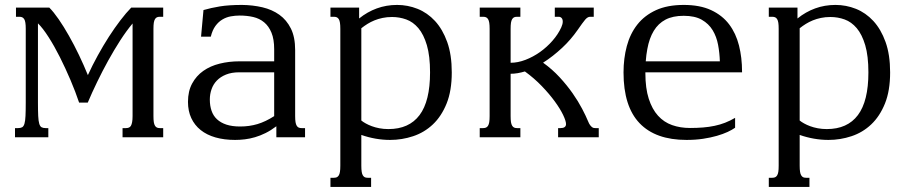

<svg xmlns="http://www.w3.org/2000/svg" viewBox="-20 -549 3639 768"><path d="M43.9 -518.6H177.2Q194.3 -501.5 214.6 -472.2Q234.9 -442.9 255.6 -406.2Q276.4 -369.6 295.9 -328.9Q315.4 -288.1 331.5 -248.5Q349.6 -288.1 371.1 -327.1Q392.6 -366.2 415.5 -401.9Q438.5 -437.5 461.4 -467.5Q484.4 -497.6 504.9 -518.6H632.8V-481.9H619.6Q612.8 -481.9 608.2 -480Q603.5 -478 600.1 -472.7Q596.7 -467.3 595.2 -458Q593.8 -448.7 593.8 -433.6V-85Q593.8 -69.8 595.2 -60.5Q596.7 -51.3 600.1 -45.9Q603.5 -40.5 608.2 -38.6Q612.8 -36.6 619.6 -36.6H632.8V0H470.2V-36.6H483.9Q490.2 -36.6 495.4 -38.6Q500.5 -40.5 503.7 -45.9Q506.8 -51.3 508.5 -60.5Q510.3 -69.8 510.3 -85V-455.1Q485.4 -425.3 460.7 -387Q436 -348.6 412.8 -306.6Q389.6 -264.6 368.7 -221.4Q347.7 -178.2 331.1 -138.7H296.4Q282.2 -181.2 262 -228.8Q241.7 -276.4 219.5 -320.6Q197.3 -364.7 174.3 -400.6Q151.4 -436.5 131.8 -455.6V-138.7Q131.8 -105.5 132.8 -85.2Q133.8 -64.9 137 -54.2Q140.1 -43.5 146.2 -40Q152.3 -36.6 162.6 -36.6H173.3V0H40V-36.6H52.2Q62.5 -36.6 68.6 -40Q74.7 -43.5 77.9 -54.4Q81.1 -65.4 82 -85.4Q83 -105.5 83 -139.2V-433.6Q83 -448.7 81.5 -458Q80.1 -467.3 76.7 -472.7Q73.2 -478 68.4 -480Q63.5 -481.9 57.1 -481.9H43.9Z M1076.7 -259.8H937.5Q906.2 -259.8 884 -250.7Q861.8 -241.7 847.4 -226.8Q833 -211.9 826.2 -192.1Q819.3 -172.4 819.3 -150.9Q819.3 -126 826.2 -106Q833 -85.9 847.9 -72Q862.8 -58.1 885.7 -50.5Q908.7 -43 940.9 -43Q977.5 -43 1010 -52.7Q1042.5 -62.5 1076.7 -84.5ZM1160.6 -85Q1160.6 -69.8 1162.1 -60.5Q1163.6 -51.3 1167 -45.9Q1170.4 -40.5 1175 -38.6Q1179.7 -36.6 1186.5 -36.6H1200.2V0H1085.4V-43.9Q1063.5 -27.3 1042.2 -16.8Q1021 -6.3 1000.2 -0.2Q979.5 5.9 959.5 8.3Q939.5 10.7 920.4 10.7Q877 10.7 842 0.7Q807.1 -9.3 782.7 -28.8Q758.3 -48.3 745.1 -76.7Q731.9 -105 731.9 -141.6Q731.9 -184.1 748.5 -214.8Q765.1 -245.6 793.2 -265.4Q821.3 -285.2 858.6 -294.4Q896 -303.7 937.5 -303.7H1076.7V-352.1Q1076.7 -392.1 1065.9 -418.2Q1055.2 -444.3 1036.6 -459.7Q1018.1 -475.1 992.9 -481Q967.8 -486.8 938.5 -486.8Q920.9 -486.8 903.3 -483.6Q885.7 -480.5 869.9 -471.2Q854 -461.9 841.8 -445.3Q829.6 -428.7 823.2 -402.3H784.2L793.9 -508.8Q809.1 -513.2 825.2 -516.8Q841.3 -520.5 859.6 -523.4Q877.9 -526.4 899.7 -527.8Q921.4 -529.3 948.2 -529.3Q991.2 -528.8 1029.8 -519.8Q1068.4 -510.7 1097.4 -490Q1126.5 -469.2 1143.6 -434.8Q1160.6 -400.4 1160.6 -349.1Z M1425.3 -66.9Q1432.6 -61 1443.1 -55.2Q1453.6 -49.3 1467.3 -44.2Q1481 -39.1 1497.8 -35.9Q1514.6 -32.7 1533.7 -32.7Q1616.2 -32.7 1658.2 -88.6Q1700.2 -144.5 1700.2 -259.3Q1700.2 -325.2 1687.5 -368.2Q1674.8 -411.1 1653.6 -436.3Q1632.3 -461.4 1605 -471.2Q1577.6 -481 1548.3 -481Q1527.8 -481 1510.3 -477.3Q1492.7 -473.6 1477.8 -467.5Q1462.9 -461.4 1450 -453.4Q1437 -445.3 1425.3 -436ZM1425.3 113.8Q1425.3 128.9 1426.8 138.2Q1428.2 147.5 1431.6 152.8Q1435.1 158.2 1439.7 160.2Q1444.3 162.1 1451.2 162.1H1464.4V198.7H1301.8V162.1H1315.4Q1321.8 162.1 1326.7 160.2Q1331.5 158.2 1335 152.8Q1338.4 147.5 1339.8 138.2Q1341.3 128.9 1341.3 113.8V-433.6Q1341.3 -448.7 1339.8 -458Q1338.4 -467.3 1335 -472.7Q1331.5 -478 1326.7 -480Q1321.8 -481.9 1315.4 -481.9H1301.8V-518.6H1416.5V-475.1Q1449.2 -501.5 1487.3 -515.4Q1525.4 -529.3 1568.4 -529.3Q1610.8 -529.3 1650.1 -513.7Q1689.5 -498 1720 -465.1Q1750.5 -432.1 1768.8 -381.1Q1787.1 -330.1 1787.1 -259.3Q1787.1 -186 1766.4 -134.8Q1745.6 -83.5 1711.4 -51.3Q1677.2 -19 1632.6 -4.2Q1587.9 10.7 1540.5 10.7Q1511.2 10.7 1482.2 5.6Q1453.1 0.5 1425.3 -9.3Z M2332.5 -63.5Q2336.4 -53.7 2340.6 -48.3Q2344.7 -43 2348.4 -40.3Q2352.1 -37.6 2355.5 -37.1Q2358.9 -36.6 2361.8 -36.6H2375V0H2212.4V-36.6H2221.7Q2244.1 -36.6 2244.1 -52.7Q2244.1 -64.9 2232.4 -89.4Q2220.7 -113.8 2199.2 -143.3Q2177.7 -172.9 2147.2 -204.6Q2116.7 -236.3 2079.6 -263.2Q2064.9 -258.8 2050.5 -256.3Q2036.1 -253.9 2022.5 -253.9V-85Q2022.5 -69.8 2023.9 -60.5Q2025.4 -51.3 2028.8 -45.9Q2032.2 -40.5 2036.9 -38.6Q2041.5 -36.6 2048.3 -36.6H2061.5V0H1898.9V-36.6H1912.6Q1918.9 -36.6 1923.8 -38.6Q1928.7 -40.5 1932.1 -45.9Q1935.5 -51.3 1937 -60.5Q1938.5 -69.8 1938.5 -85V-433.6Q1938.5 -448.7 1937 -458Q1935.5 -467.3 1932.1 -472.7Q1928.7 -478 1923.8 -480Q1918.9 -481.9 1912.6 -481.9H1898.9V-518.6H2061.5V-481.9H2048.3Q2041.5 -481.9 2036.9 -480Q2032.2 -478 2028.8 -472.7Q2025.4 -467.3 2023.9 -458Q2022.5 -448.7 2022.5 -433.6V-297.9Q2051.3 -297.9 2081.8 -309.6Q2112.3 -321.3 2139.9 -340.8Q2167.5 -360.4 2189.9 -386Q2212.4 -411.6 2225.1 -439.5Q2231 -452.6 2231 -462.4Q2231 -472.2 2226.3 -477.1Q2221.7 -481.9 2214.4 -481.9H2199.2V-518.6H2355V-481.9H2340.8Q2335.4 -481.9 2330.8 -479.2Q2326.2 -476.6 2320.8 -470.5Q2315.4 -464.4 2308.1 -454.1Q2300.8 -443.8 2290.5 -429.2Q2277.3 -410.2 2261.7 -392.1Q2246.1 -374 2228.3 -357.4Q2210.4 -340.8 2191.2 -325.7Q2171.9 -310.5 2152.3 -298.3Q2189 -272 2218.5 -240Q2248 -208 2270.5 -175.8Q2293 -143.6 2308.3 -114.3Q2323.7 -85 2332.5 -63.5Z M2714.8 -529.3Q2779.8 -529.3 2824.5 -508.5Q2869.1 -487.8 2896.5 -451.7Q2923.8 -415.5 2936 -366.9Q2948.2 -318.4 2948.2 -262.7V-259.8H2561.5V-256.3Q2561.5 -195.8 2575 -154.1Q2588.4 -112.3 2612.1 -86.2Q2635.7 -60.1 2668.5 -48.6Q2701.2 -37.1 2739.7 -37.1Q2768.1 -37.1 2792.2 -39.1Q2816.4 -41 2838.4 -45.7Q2860.4 -50.3 2880.4 -58.1Q2900.4 -65.9 2920.4 -77.6V-38.1Q2908.7 -29.8 2890.4 -21.2Q2872.1 -12.7 2847.4 -5.6Q2822.8 1.5 2792.5 6.1Q2762.2 10.7 2726.1 10.7Q2602.1 10.7 2538.1 -56.4Q2474.1 -123.5 2474.1 -259.3Q2474.1 -315.4 2487.3 -364.7Q2500.5 -414.1 2529.3 -450.7Q2558.1 -487.3 2603.8 -508.3Q2649.4 -529.3 2714.8 -529.3ZM2859.4 -303.7Q2858.4 -337.4 2852.3 -369.9Q2846.2 -402.3 2830.6 -428.2Q2814.9 -454.1 2787.1 -470Q2759.3 -485.8 2714.8 -485.8Q2671.4 -485.8 2642.1 -470.5Q2612.8 -455.1 2595 -425.5Q2577.1 -396 2569.3 -353Q2564.9 -330.1 2563 -303.7Z M3178.7 -66.9Q3186 -61 3196.5 -55.2Q3207 -49.3 3220.7 -44.2Q3234.4 -39.1 3251.2 -35.9Q3268.1 -32.7 3287.1 -32.7Q3369.6 -32.7 3411.6 -88.6Q3453.6 -144.5 3453.6 -259.3Q3453.6 -325.2 3440.9 -368.2Q3428.2 -411.1 3407 -436.3Q3385.7 -461.4 3358.4 -471.2Q3331.1 -481 3301.8 -481Q3281.2 -481 3263.7 -477.3Q3246.1 -473.6 3231.2 -467.5Q3216.3 -461.4 3203.4 -453.4Q3190.4 -445.3 3178.7 -436ZM3178.7 113.8Q3178.7 128.9 3180.2 138.2Q3181.6 147.5 3185.1 152.8Q3188.5 158.2 3193.1 160.2Q3197.8 162.1 3204.6 162.1H3217.8V198.7H3055.2V162.1H3068.8Q3075.2 162.1 3080.1 160.2Q3085 158.2 3088.4 152.8Q3091.8 147.5 3093.3 138.2Q3094.7 128.9 3094.7 113.8V-433.6Q3094.7 -448.7 3093.3 -458Q3091.8 -467.3 3088.4 -472.7Q3085 -478 3080.1 -480Q3075.2 -481.9 3068.8 -481.9H3055.2V-518.6H3169.9V-475.1Q3202.6 -501.5 3240.7 -515.4Q3278.8 -529.3 3321.8 -529.3Q3364.3 -529.3 3403.6 -513.7Q3442.9 -498 3473.4 -465.1Q3503.9 -432.1 3522.2 -381.1Q3540.5 -330.1 3540.5 -259.3Q3540.5 -186 3519.8 -134.8Q3499 -83.5 3464.8 -51.3Q3430.7 -19 3386 -4.2Q3341.3 10.7 3293.9 10.7Q3264.6 10.7 3235.6 5.6Q3206.5 0.5 3178.7 -9.3Z"/></svg>

Font: Arian AMU Serif
Style: Regular
Weight: 400
Designer: Ruben Hakobyan (Tarumian)
Foundry: Ruben Hakobyan (Tarumian)
Version: Version 1.002